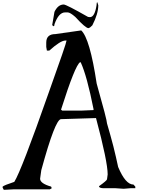

<svg xmlns="http://www.w3.org/2000/svg" viewBox="-20 -1698 1272 1737"><path d="M860.4 -1677.7Q853.5 -1677.7 853.5 -1650.4Q836.9 -1543 793.9 -1543L776.4 -1544.9Q579.1 -1657.2 556.6 -1657.2Q504.9 -1657.2 472.7 -1590.8L452.1 -1470.7L463.9 -1460.9Q472.7 -1460.9 472.7 -1478.5Q510.7 -1585.9 569.3 -1585.9H591.8Q614.3 -1585.9 661.1 -1544.9Q753.9 -1443.4 780.3 -1443.4Q795.9 -1447.3 815.4 -1468.8Q869.1 -1573.2 869.1 -1650.4ZM481.4 -1389.6Q398.4 -1389.6 398.4 -1312.5V-1273.4L404.3 -1240.2H425.8Q527.3 -1331.1 570.3 -1331.1H582Q582 -1310.5 420.9 -860.4Q172.9 -153.3 109.4 -52.7Q17.6 -22.5 3.9 -9.8V0L14.6 19.5L109.4 14.6H431.6L448.2 4.9L442.4 -9.8Q342.8 -38.1 342.8 -81.1L353.5 -158.2Q479.5 -620.1 532.2 -620.1L848.6 -629.9Q954.1 -234.4 954.1 -120.1L948.2 -76.2Q948.2 -65.4 876 -13.7V-9.8Q880.9 4.9 920.9 4.9H1026.4L1098.6 9.8L1159.2 4.9H1204.1V-9.8L1187.5 -28.3Q1115.2 -28.3 1048.8 -187.5Q1030.3 -275.4 1004.9 -377Q980.5 -470.7 948.2 -581.1Q948.2 -611.3 854.5 -942.4Q793 -1350.6 714.8 -1422.9ZM532.2 -706.1Q659.2 -1106.4 704.1 -1134.8H710Q766.6 -1011.7 826.2 -710.9V-702.1L714.8 -697.3H543Z"/></svg>

Font: Elementary Gothic 
Style: Regular
Weight: 400
Designer: Bill Roach / W.K. Roach
Version: Version 1.00 April 18, 2012, initial release